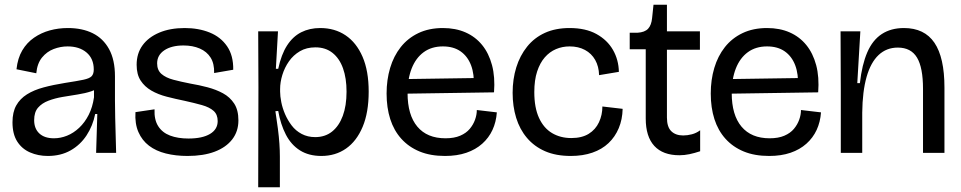

<svg xmlns="http://www.w3.org/2000/svg" viewBox="-20 -649 4079 815"><path d="M183 13Q142 13 107.5 -2Q73 -17 53 -48.5Q33 -80 33 -130Q33 -173 49 -201.5Q65 -230 94.5 -248.5Q124 -267 165 -278Q206 -289 256 -297Q308 -305 334 -310.5Q360 -316 369 -325.5Q378 -335 378 -354Q378 -400 347.5 -426Q317 -452 267 -452Q237 -452 208 -441Q179 -430 158.5 -405Q138 -380 134 -338L50 -355Q55 -402 74.5 -435Q94 -468 124.5 -489Q155 -510 191.5 -520Q228 -530 268 -530Q329 -530 373.5 -508Q418 -486 443 -440.5Q468 -395 468 -325V-222Q468 -186 469 -148.5Q470 -111 471 -73.5Q472 -36 473 0H388Q389 -41 390.5 -81Q392 -121 393 -165H384Q374 -115 347.5 -74.5Q321 -34 279.5 -10.5Q238 13 183 13ZM209 -62Q237 -62 264.5 -73Q292 -84 316 -106.5Q340 -129 356.5 -161.5Q373 -194 379 -236V-281L406 -285Q393 -270 367.5 -261.5Q342 -253 310 -248Q278 -243 245.5 -237.5Q213 -232 185.5 -221.5Q158 -211 141.5 -192Q125 -173 125 -139Q125 -103 147 -82.5Q169 -62 209 -62Z M776 13Q726 13 684 2.5Q642 -8 612.5 -30.5Q583 -53 567.5 -88.5Q552 -124 555 -173L636 -185Q634 -141 651.5 -113.5Q669 -86 702 -73.5Q735 -61 780 -61Q839 -61 871.5 -80.5Q904 -100 904 -135Q904 -163 886.5 -178.5Q869 -194 837 -203Q805 -212 764 -221Q725 -229 688 -238.5Q651 -248 622.5 -264.5Q594 -281 577 -307Q560 -333 560 -374Q560 -422 585 -456.5Q610 -491 656 -510.5Q702 -530 764 -530Q823 -530 870 -511Q917 -492 944 -452.5Q971 -413 970 -353L889 -339Q890 -379 874 -404.5Q858 -430 828 -443Q798 -456 759 -456Q708 -456 677.5 -435.5Q647 -415 647 -380Q647 -351 665.5 -335Q684 -319 716 -310.5Q748 -302 789 -294Q825 -288 861 -278.5Q897 -269 926.5 -253Q956 -237 974 -209.5Q992 -182 992 -138Q992 -91 965.5 -57Q939 -23 891 -5Q843 13 776 13Z M1076 146 1077 -279 1076 -516H1160L1151 -357H1161Q1174 -418 1198.5 -456Q1223 -494 1258.5 -512Q1294 -530 1339 -530Q1401 -530 1447 -499Q1493 -468 1519 -408Q1545 -348 1545 -260Q1545 -172 1519.5 -111Q1494 -50 1449 -18.5Q1404 13 1344 13Q1291 13 1253.5 -10.5Q1216 -34 1193.5 -77.5Q1171 -121 1161 -178L1149 -177Q1155 -138 1159.5 -103.5Q1164 -69 1166 -39.5Q1168 -10 1168 16V146ZM1318 -67Q1360 -67 1389.5 -90.5Q1419 -114 1435 -157Q1451 -200 1451 -260Q1451 -317 1436 -359Q1421 -401 1391.5 -424.5Q1362 -448 1319 -448Q1281 -448 1253 -431.5Q1225 -415 1206.5 -388.5Q1188 -362 1178.5 -331Q1169 -300 1169 -271V-260Q1169 -241 1174 -215.5Q1179 -190 1190 -164.5Q1201 -139 1218 -116.5Q1235 -94 1260.5 -80.5Q1286 -67 1318 -67Z M1869 13Q1807 13 1761 -6Q1715 -25 1683.5 -60Q1652 -95 1636.5 -143.5Q1621 -192 1621 -252Q1621 -310 1636 -360.5Q1651 -411 1681 -449Q1711 -487 1756 -508.5Q1801 -530 1860 -530Q1914 -530 1956 -511.5Q1998 -493 2026.5 -458Q2055 -423 2068.5 -372.5Q2082 -322 2077 -257L1677 -251V-313L2014 -318L1991 -281Q1994 -334 1979.5 -372Q1965 -410 1935 -431Q1905 -452 1860 -452Q1812 -452 1778.5 -427.5Q1745 -403 1727.5 -358.5Q1710 -314 1710 -254Q1710 -161 1751.5 -111.5Q1793 -62 1871 -62Q1908 -62 1933.5 -73Q1959 -84 1974 -102Q1989 -120 1996.5 -141Q2004 -162 2004 -182L2089 -172Q2086 -131 2070.5 -97.5Q2055 -64 2027 -39Q1999 -14 1959.5 -0.5Q1920 13 1869 13Z M2403 13Q2340 13 2294 -7Q2248 -27 2217 -63.5Q2186 -100 2171 -149Q2156 -198 2156 -255Q2156 -313 2171.5 -363Q2187 -413 2217.5 -451Q2248 -489 2293 -509.5Q2338 -530 2398 -530Q2466 -530 2512 -504.5Q2558 -479 2582 -437Q2606 -395 2607 -344L2523 -330Q2522 -367 2506.5 -394.5Q2491 -422 2463 -437Q2435 -452 2398 -452Q2367 -452 2340 -440.5Q2313 -429 2292.5 -405.5Q2272 -382 2260 -345.5Q2248 -309 2248 -258Q2248 -192 2268 -148.5Q2288 -105 2323.5 -84Q2359 -63 2405 -63Q2450 -63 2479 -81Q2508 -99 2522.5 -130Q2537 -161 2537 -197L2623 -187Q2622 -142 2606.5 -105Q2591 -68 2563 -41.5Q2535 -15 2494.5 -1Q2454 13 2403 13Z M2864 10Q2794 10 2757.5 -29.5Q2721 -69 2721 -146V-440H2653V-510H2686Q2717 -512 2731 -527Q2745 -542 2748 -572L2754 -629H2811V-516H2951V-438H2811V-150Q2811 -110 2829.5 -92Q2848 -74 2880 -74Q2898 -74 2917 -79Q2936 -84 2952 -96V-7Q2928 1 2906.5 5.5Q2885 10 2864 10Z M3245 13Q3183 13 3137 -6Q3091 -25 3059.5 -60Q3028 -95 3012.5 -143.5Q2997 -192 2997 -252Q2997 -310 3012 -360.5Q3027 -411 3057 -449Q3087 -487 3132 -508.5Q3177 -530 3236 -530Q3290 -530 3332 -511.5Q3374 -493 3402.5 -458Q3431 -423 3444.5 -372.5Q3458 -322 3453 -257L3053 -251V-313L3390 -318L3367 -281Q3370 -334 3355.5 -372Q3341 -410 3311 -431Q3281 -452 3236 -452Q3188 -452 3154.5 -427.5Q3121 -403 3103.5 -358.5Q3086 -314 3086 -254Q3086 -161 3127.5 -111.5Q3169 -62 3247 -62Q3284 -62 3309.5 -73Q3335 -84 3350 -102Q3365 -120 3372.5 -141Q3380 -162 3380 -182L3465 -172Q3462 -131 3446.5 -97.5Q3431 -64 3403 -39Q3375 -14 3335.5 -0.5Q3296 13 3245 13Z M3549 0V-267L3548 -516H3632L3619 -296H3630Q3639 -375 3661.5 -427Q3684 -479 3723 -504.5Q3762 -530 3817 -530Q3904 -530 3946.5 -467.5Q3989 -405 3989 -277V0H3898V-272Q3898 -362 3872.5 -404.5Q3847 -447 3791 -447Q3743 -447 3709.5 -415.5Q3676 -384 3658.5 -322.5Q3641 -261 3640 -171V0Z"/></svg>

Font: Bricolage Grotesque 72pt
Style: Regular
Weight: 400
Version: Version 1.001;gftools[0.9.33.dev8+g029e19f]